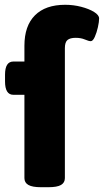

<svg xmlns="http://www.w3.org/2000/svg" viewBox="-20 -780 434 802"><path d="M151 2Q115 2 98.5 -7.5Q82 -17 82 -36V-384H36Q1 -384 1 -440V-468Q1 -523 36 -523H82V-589Q82 -672 126 -716Q170 -760 252 -760Q287 -760 319.5 -751.5Q352 -743 373 -730Q394 -717 394 -703Q394 -689 389 -666.5Q384 -644 376 -626Q368 -608 359 -608Q351 -608 334.5 -615Q318 -622 296 -622Q273 -622 262 -613Q251 -604 251 -579V-36Q251 -17 235 -7.5Q219 2 182 2Z"/></svg>

Font: Asap Expanded ExtraBold
Style: Regular
Weight: 800
Width: 7
Designer: Pablo Cosgaya
Foundry: Omnibus-Type
Version: Version 3.001; ttfautohint (v1.8.4.7-5d5b)